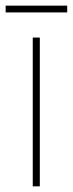

<svg xmlns="http://www.w3.org/2000/svg" viewBox="-39 -660 258 680"><path d="M102 0H77V-527H102ZM199 -640V-616H-19V-640Z"/></svg>

Font: Noto Sans Telugu Condensed Thin
Style: Regular
Weight: 100
Width: 3
Designer: Jelle Bosma - Monotype Design Team
Foundry: Monotype Imaging Inc.
Version: Version 2.005; ttfautohint (v1.8.4.7-5d5b)